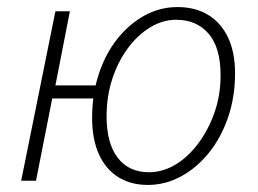

<svg xmlns="http://www.w3.org/2000/svg" viewBox="-20 -512 730 544"><path d="M40 0 137 -480H178L137 -270H277L269 -233H128L82 0ZM399 12Q350 12 314.5 -10.5Q279 -33 260 -75.5Q241 -118 241 -178Q241 -245 260 -302.5Q279 -360 312.5 -402Q346 -444 389.5 -468Q433 -492 483 -492Q533 -492 569.5 -470Q606 -448 626 -406Q646 -364 646 -304Q646 -237 626 -179Q606 -121 571.5 -78.5Q537 -36 492.5 -12Q448 12 399 12ZM402 -24Q441 -24 477 -45.5Q513 -67 542 -106Q571 -145 588 -194Q605 -243 605 -299Q605 -377 571 -416.5Q537 -456 479 -456Q441 -456 405.5 -434.5Q370 -413 342 -375Q314 -337 298 -288Q282 -239 282 -183Q282 -106 313.5 -65Q345 -24 402 -24Z"/></svg>

Font: Source Sans 3 Light
Style: Italic
Weight: 300
Italic angle: -11°
Designer: Paul D. Hunt
Foundry: Adobe
Version: Version 3.046;hotconv 1.0.118;makeotfexe 2.5.65603